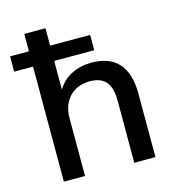

<svg xmlns="http://www.w3.org/2000/svg" viewBox="-119 -795 811 885"><g transform="rotate(-15 287.0 -352.5)"><path d="M77 0V-549H-13V-622H77V-705H178V-622H369V-549H178V-412Q203 -454 245.5 -475.5Q288 -497 341 -497Q514 -497 514 -301V0H413V-295Q413 -358 388.5 -387Q364 -416 312 -416Q251 -416 214.5 -377.5Q178 -339 178 -276V0Z"/></g></svg>

Font: Nunito Sans SemiBold
Style: Regular
Weight: 600
Designer: Vernon Adams
Foundry: Vernon Adams
Version: Version 3.101; ttfautohint (v1.8.4.7-5d5b);gftools[0.9.27]